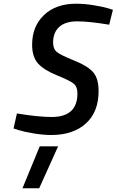

<svg xmlns="http://www.w3.org/2000/svg" viewBox="-20 -716 628 1034"><path d="M194 72H293L191 298H101ZM568 -583Q460 -601 396 -601Q332 -601 299 -571Q266 -541 266 -487Q266 -453 285.5 -436.5Q305 -420 379.5 -390Q454 -360 482.5 -326Q511 -292 511 -226Q511 -113 442.5 -51Q374 11 257 11Q212 11 161 2.5Q110 -6 82 -15L53 -24L71 -105Q186 -86 258 -86Q397 -86 397 -213Q397 -248 378 -264.5Q359 -281 287.5 -310Q216 -339 184.5 -374.5Q153 -410 153 -475Q153 -574 217 -635Q281 -696 389 -696Q434 -696 483.5 -688Q533 -680 560 -672L588 -663Z"/></svg>

Font: Titillium Web SemiBold
Style: Italic
Weight: 600
Italic angle: -13°
Version: Version 1.002;PS 57.000;hotconv 1.0.70;makeotf.lib2.5.55311